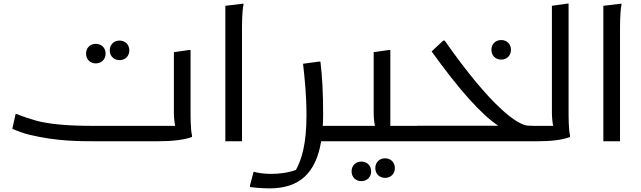

<svg xmlns="http://www.w3.org/2000/svg" viewBox="-20 -780 3539 1060"><path d="M640 -448C671 -448 694 -470 694 -502C694 -534 671 -556 640 -556C609 -556 586 -534 586 -502C586 -470 609 -448 640 -448ZM509 -430C540 -430 563 -452 563 -484C563 -516 540 -538 509 -538C478 -538 455 -516 455 -484C455 -452 478 -430 509 -430ZM1032 -172V-504H1024L940 -492V-160C940 -131 943 -104 947 -85H524C438 -85 281 -85 176 -115C153 -122 96 -139 74 -150H66L48 -69C73 -58 108 -44 147 -35C292 -1 404 0 524 0H848C932 0 1000 -8 1040 -24V-32C1032 -68 1032 -132 1032 -172Z M1224 -748V0H1316V-604C1316 -644 1316 -716 1324 -752V-760Z M1762 -85C1763 -105 1764 -126 1764 -148C1764 -270 1759 -354 1749 -440H1741L1653 -428C1663 -341 1672 -252 1672 -144C1672 12 1647 97 1614 158C1571 174 1522 180 1476 180C1439 180 1405 175 1380 168L1360 244V252C1360 253 1416 260 1468 260C1632 260 1724 177 1753 0H1896L1916 -20V-85Z M2135 -85V-504H2127L2043 -492V-160C2043 -131 2046 -104 2050 -85H1916L1896 -65V0H2263L2283 -20V-85ZM2106 94C2075 94 2052 116 2052 148C2052 180 2075 202 2106 202C2137 202 2160 180 2160 148C2160 116 2137 94 2106 94ZM1975 112C1944 112 1921 134 1921 166C1921 198 1944 220 1975 220C2006 220 2029 198 2029 166C2029 134 2006 112 1975 112Z M2747 -451C2778 -451 2801 -473 2801 -505C2801 -537 2778 -559 2747 -559C2716 -559 2693 -537 2693 -505C2693 -473 2716 -451 2747 -451ZM2899 -86C2837 -86 2687 -196 2435 -556H2427L2363 -496C2510 -291 2637 -147 2731 -86H2283L2263 -66V0H2899L2919 -20V-86Z M3119 -172V-760H3111L3027 -748V-160C3027 -131 3030 -104 3034 -85H2899L2879 -65V0H2943C3027 0 3087 -8 3127 -24V-32C3119 -68 3119 -132 3119 -172Z M3311 -748V0H3403V-604C3403 -644 3403 -716 3411 -752V-760Z"/></svg>

Font: Kufam Arabic Latin Roman Normal
Style: Regular
Weight: 400
Designer: Wael Morcos & Artur Schmal
Version: Version 1.200;PS 001.200;hotconv 1.0.88;makeotf.lib2.5.64775